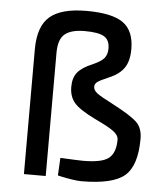

<svg xmlns="http://www.w3.org/2000/svg" viewBox="-52 -769 717 825"><g transform="rotate(5 306.0 -356.5)"><path d="M175 0H81V-538Q81 -638 130.5 -680Q180 -722 288 -722Q399 -722 446.5 -688Q494 -654 494 -575Q494 -524 474 -494.5Q454 -465 412 -447Q372 -430 360.5 -421.5Q349 -413 349 -400Q349 -386 364.5 -373.5Q380 -361 439 -331Q515 -291 541 -266Q567 -241 567 -195Q567 -79 516 -35Q465 9 329 9Q313 9 287.5 5Q262 1 244 -3L227 -7L231 -83Q312 -79 329 -79Q411 -79 440 -102.5Q469 -126 469 -183Q469 -200 448.5 -216.5Q428 -233 366 -262Q298 -295 274.5 -322Q251 -349 251 -391Q251 -431 270 -454Q289 -477 332 -495Q371 -512 383.5 -528Q396 -544 396 -569Q396 -606 371.5 -620.5Q347 -635 288 -635Q230 -635 202.5 -612.5Q175 -590 175 -531Z"/></g></svg>

Font: TypoPRO Titillium Text
Style: 600 wt
Weight: 600
Designer: Accademia di Belle Arti di Urbino and others
Foundry: Accademia di Belle Arti di Urbino and others.
Version: Version 25.000